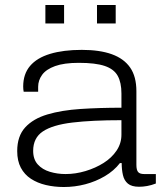

<svg xmlns="http://www.w3.org/2000/svg" viewBox="-20 -738 649 770"><path d="M236 12Q198 12 164 4Q130 -4 104 -21Q78 -38 63.5 -65.5Q49 -93 49 -132Q49 -192 81 -227Q113 -262 170 -279Q227 -296 303.5 -301Q380 -306 467 -306V-363Q467 -407 452 -434Q437 -461 400 -473.5Q363 -486 296 -486Q237 -486 201 -473Q165 -460 149 -438Q133 -416 133 -390V-370H75Q74 -375 73.5 -380Q73 -385 73 -391Q73 -441 100.5 -473.5Q128 -506 181 -522Q234 -538 308 -538Q380 -538 428.5 -520.5Q477 -503 502 -467Q527 -431 527 -372V-77Q527 -56 534 -48Q541 -40 558 -40H605V-2Q587 5 570 8Q553 11 538 11Q508 11 493 -1.5Q478 -14 473 -36Q468 -58 468 -84H461Q437 -53 400.5 -31.5Q364 -10 322 1Q280 12 236 12ZM243 -40Q283 -40 323 -52Q363 -64 395.5 -84.5Q428 -105 447.5 -134Q467 -163 467 -198V-256Q349 -256 270 -246.5Q191 -237 152 -211Q113 -185 113 -133Q113 -99 131.5 -78.5Q150 -58 180 -49Q210 -40 243 -40ZM162 -644V-718H237V-644ZM369 -644V-718H444V-644Z"/></svg>

Font: Archivo SemiExpanded ExtraLight
Style: Regular
Weight: 250
Width: 6
Designer: Hector Gatti
Foundry: Omnibus-Type
Version: Version 2.001